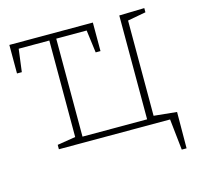

<svg xmlns="http://www.w3.org/2000/svg" viewBox="-100 -631 911 884"><g transform="rotate(-15 356.0 -189.0)"><path d="M660 148 644 0H114V-21L201 -35V-495H55L41 -387H18V-523H416V-387H393L379 -495H234V-28H542V-523L662 -526V-506L575 -490V-36L684 -25L683 148Z"/></g></svg>

Font: Bitter ExtraLight
Style: Regular
Weight: 200
Designer: Sol Matas, and Bitter project Authors
Foundry: Sol Matas
Version: Version 2.001